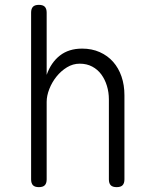

<svg xmlns="http://www.w3.org/2000/svg" viewBox="-20 -760 640 790"><path d="M172 -341V-22Q172 -6 164.5 2Q157 10 140 10Q123 10 115.5 2Q108 -6 108 -22V-708Q108 -724 115.5 -732Q123 -740 140 -740Q157 -740 164.5 -732Q172 -724 172 -708V-452Q190 -503 226.5 -531.5Q263 -560 318 -560Q358 -560 390.5 -545.5Q423 -531 445.5 -505.5Q468 -480 480 -445Q492 -410 492 -368V-22Q492 -6 484.5 2Q477 10 460 10Q443 10 435.5 2Q428 -6 428 -22V-351Q428 -380 420 -406.5Q412 -433 397 -453.5Q382 -474 359.5 -486Q337 -498 308 -498Q280 -498 255.5 -483Q231 -468 212.5 -445Q194 -422 183 -394Q172 -366 172 -341Z"/></svg>

Font: Maple Mono NL ExtraLight
Style: Regular
Weight: 275
Monospace: yes
Designer: subframe7536
Version: Version 7.000